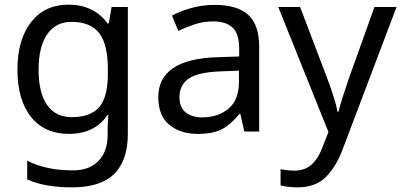

<svg xmlns="http://www.w3.org/2000/svg" viewBox="-20 -566 1726 826"><path d="M275 -546Q328 -546 370.5 -526Q413 -506 443 -465H448L460 -536H530V9Q530 124 471.5 182Q413 240 290 240Q172 240 97 206V125Q176 167 295 167Q364 167 403.5 126.5Q443 86 443 16V-5Q443 -17 444 -39.5Q445 -62 446 -71H442Q388 10 276 10Q172 10 113.5 -63Q55 -136 55 -267Q55 -395 113.5 -470.5Q172 -546 275 -546ZM287 -472Q220 -472 183 -418.5Q146 -365 146 -266Q146 -167 182.5 -114.5Q219 -62 289 -62Q370 -62 407 -105.5Q444 -149 444 -246V-267Q444 -377 406 -424.5Q368 -472 287 -472Z M903 -545Q1001 -545 1048 -502Q1095 -459 1095 -365V0H1031L1014 -76H1010Q975 -32 936.5 -11Q898 10 830 10Q757 10 709 -28.5Q661 -67 661 -149Q661 -229 724 -272.5Q787 -316 918 -320L1009 -323V-355Q1009 -422 980 -448Q951 -474 898 -474Q856 -474 818 -461.5Q780 -449 747 -433L720 -499Q755 -518 803 -531.5Q851 -545 903 -545ZM929 -259Q829 -255 790.5 -227Q752 -199 752 -148Q752 -103 779.5 -82Q807 -61 850 -61Q918 -61 963 -98.5Q1008 -136 1008 -214V-262Z M1177 -536H1271L1387 -231Q1402 -191 1414 -154.5Q1426 -118 1432 -85H1436Q1442 -110 1455 -150.5Q1468 -191 1482 -232L1591 -536H1686L1455 74Q1427 150 1382.5 195Q1338 240 1260 240Q1236 240 1218 237.5Q1200 235 1187 232V162Q1198 164 1213.5 166Q1229 168 1246 168Q1292 168 1320.5 142Q1349 116 1365 73L1393 2Z"/></svg>

Font: Noto Sans Medefaidrin
Style: Regular
Weight: 400
Designer: Dalton Maag Ltd
Foundry: Dalton Maag Ltd
Version: Version 1.002; ttfautohint (v1.8.4.7-5d5b)